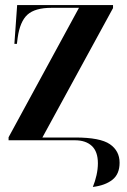

<svg xmlns="http://www.w3.org/2000/svg" viewBox="-20 -556 502 761"><path d="M348 185Q357 163 362.5 138.5Q368 114 368 91Q368 45 344 22.5Q320 0 277 0H14V-12L293 -525H184Q119 -525 89 -498Q59 -471 50 -406L47 -382H37L48 -536H428V-524L148 -11H278Q377 -11 415.5 15.5Q454 42 454 89Q454 134 425.5 156.5Q397 179 348 185Z"/></svg>

Font: Noto Serif Display Condensed
Style: Bold
Weight: 700
Width: 3
Designer: Monotype Design Team
Foundry: Monotype Imaging Inc.
Version: Version 2.009